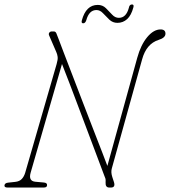

<svg xmlns="http://www.w3.org/2000/svg" viewBox="-25 -841 762 861"><path d="M112.5 -67Q101.5 -29 133.5 -26L172 -22.5Q187 -21 186 -10.5Q186 0 171 0H9Q-6 0 -5 -9.5Q-4 -20.5 12 -22L44 -25.5Q62.5 -27.5 72.8 -38.5Q83 -49.5 88 -66.5L229 -554Q235 -574.5 233.5 -586Q232 -597.5 227.5 -607.5L195.5 -681.5Q192 -689 196 -694.5Q200 -700 207.5 -700H216Q224 -700 227.5 -692.2Q231 -684.5 237 -668Q243 -651.5 259.8 -607.8Q276.5 -564 299.5 -504.5Q322.5 -445 347.2 -380.2Q372 -315.5 395 -256.5Q418 -197.5 434.5 -154.8Q451 -112 456.5 -97L590.5 -582Q606.5 -640 635.2 -674.5Q664 -709 695 -709Q717 -709 717 -690Q717 -671.5 686 -662Q631.5 -644.5 612.5 -575.5L476.5 -86Q471.5 -69 478.5 -47.5L486 -24.5Q493.5 0 472.5 0H465Q447 0 448.5 -23.5Q449.5 -36 447.5 -41Q445.5 -46 443 -52.5Q431.5 -83 413.5 -131Q395.5 -179 373.8 -236.5Q352 -294 330 -352.8Q308 -411.5 288 -464Q268 -516.5 253 -554ZM501.5 -738.5Q480.5 -738.5 465.2 -753Q450 -767.5 436.8 -781.8Q423.5 -796 407.5 -796Q374.5 -796 362 -750.5Q357.5 -736.5 348 -736.5Q338.5 -736.5 342 -749.5Q360.5 -819 413.5 -819Q435 -819 449.8 -804.5Q464.5 -790 477.8 -775.5Q491 -761 508 -761Q541 -761 553 -806.5Q555.5 -821 567 -821Q577 -821 573 -807.5Q563.5 -772 545 -755.2Q526.5 -738.5 501.5 -738.5Z"/></svg>

Font: Fraunces144ptSuperSoftThinItalic
Style: Italic
Weight: 100
Italic angle: -16°
Version: Version 1.000;[0bf87f6ff]